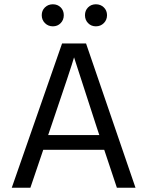

<svg xmlns="http://www.w3.org/2000/svg" viewBox="-20 -877 688 897"><path d="M218 -284 205 -246H444L431 -285L326 -609Q314 -566 218 -284ZM122 0H35L270 -674H382L613 0H526L467 -177H182ZM465 -842.5Q480 -828 480 -806Q480 -784 465 -769Q450 -754 428 -754Q406 -754 391.5 -769Q377 -784 377 -806Q377 -828 391.5 -842.5Q406 -857 428 -857Q450 -857 465 -842.5ZM263.5 -842.5Q278 -828 278 -806Q278 -784 263.5 -769Q249 -754 227 -754Q205 -754 190 -769Q175 -784 175 -806Q175 -828 190 -842.5Q205 -857 227 -857Q249 -857 263.5 -842.5Z"/></svg>

Font: Hind Madurai
Style: Regular
Weight: 400
Designer: Jyotish Sonowal
Foundry: Indian Type Foundry
Version: Version 1.001;PS 1.0;hotconv 1.0.86;makeotf.lib2.5.63406; tt